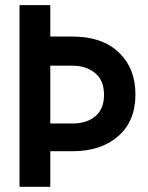

<svg xmlns="http://www.w3.org/2000/svg" viewBox="-20 -720 570 740"><path d="M55.2 -700.2H173.8V-579.1H259.8Q374 -579.1 438 -517.8Q502 -456.5 502 -356Q502 -252.9 435.5 -195.1Q369.1 -137.2 259.8 -137.2H173.8V0H55.2ZM173.8 -244.1H259.8Q314.5 -244.1 347.7 -272.2Q380.9 -300.3 380.9 -354Q380.9 -410.6 346.2 -438.7Q311.5 -466.8 259.8 -466.8H173.8Z"/></svg>

Font: TASA Explorer SemiBold
Style: Regular
Weight: 600
Designer: Weizhong Zhang
Foundry: Local Remote
Version: Version 1.000;Glyphs 3.1.2 (3151)